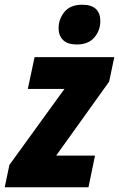

<svg xmlns="http://www.w3.org/2000/svg" viewBox="-62 -796 506 816"><path d="M-42 0 -22 -95.2 211.9 -418H56.2L85 -553.2H423.8L401.9 -449.2L176.8 -134.8H341.8L314 0ZM264.2 -606.9Q225.6 -606.9 206.3 -625.7Q187 -644.5 187 -675.8Q187 -714.8 211.9 -745.4Q236.8 -775.9 287.1 -775.9Q364.3 -775.9 364.3 -706.1Q364.3 -666 338.6 -636.5Q313 -606.9 264.2 -606.9Z"/></svg>

Font: Open Sans Condensed ExtraBold
Style: Italic
Weight: 800
Width: 3
Italic angle: -12°
Designer: Monotype Design Team
Foundry: Monotype Imaging Inc.
Version: Version 3.003; ttfautohint (v1.8.4)